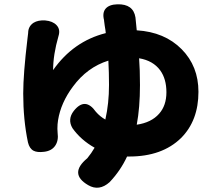

<svg xmlns="http://www.w3.org/2000/svg" viewBox="-20 -821 1001 893"><path d="M390 40Q299 -13 386 -85Q405 -108 420 -134Q356 -170 317 -225Q293 -266 323 -305Q376 -372 426 -301Q445 -279 470 -265Q487 -340 487 -426Q487 -484 484 -539Q385 -508 319 -418Q263 -343 250 -262Q247 -244 247 -222Q247 -212 248 -203Q253 -167 236.5 -143Q220 -119 185 -115Q153 -111 136 -120Q117 -130 110 -159Q88 -264 88 -386Q88 -477 108 -643Q110 -661 111 -668Q111 -669 111 -670Q112 -699 136 -715Q157 -728 190 -726Q225 -723 243 -704Q262 -684 252 -653Q227 -566 227 -495Q321 -629 472 -667Q471 -679 467 -702Q465 -718 464 -725Q464 -726 464 -727Q455 -762 471.5 -781Q488 -800 526 -801Q600 -803 610 -740Q613 -712 616 -680Q746 -672 825 -592Q903 -513 903 -394Q903 -260 822 -179Q734 -93 581 -93H571Q541 -28 490 26Q441 70 390 40ZM616 -241Q684 -251 720 -292Q754 -330 754 -392Q754 -454 725 -494Q692 -539 627 -550Q631 -497 631 -425Q631 -320 616 -241Z"/></svg>

Font: GenSenRounded TW H
Style: Regular
Weight: 900
Version: Version 1.501;PS 1;hotconv 16.6.51;makeotf.lib2.5.65220